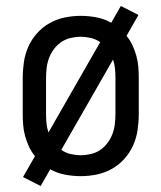

<svg xmlns="http://www.w3.org/2000/svg" viewBox="-20 -581 540 642"><path d="M116 41 57 11 97 -59Q85 -73 77 -90.5Q69 -108 64 -126Q59 -144 57.5 -162.5Q56 -181 56 -200V-320Q56 -347 60 -374Q64 -401 75 -425.5Q86 -450 104.5 -470.5Q123 -491 146.5 -504Q170 -517 196.5 -522.5Q223 -528 250 -528Q276 -528 302.5 -523Q329 -518 352 -505L384 -561L443 -531L403 -461Q415 -447 423 -429.5Q431 -412 436 -394Q441 -376 442.5 -357.5Q444 -339 444 -320V-200Q444 -173 440 -146Q436 -119 425 -94.5Q414 -70 395.5 -49.5Q377 -29 353.5 -16Q330 -3 303.5 2.5Q277 8 250 8Q224 8 197.5 3Q171 -2 148 -15ZM142 -138 315 -440Q301 -450 284 -454Q267 -458 250 -458Q233 -458 216 -454Q199 -450 185 -440.5Q171 -431 160.5 -417Q150 -403 144 -387Q138 -371 136 -354Q134 -337 134 -320V-200Q134 -184 135.5 -168.5Q137 -153 142 -138ZM250 -62Q267 -62 284 -66Q301 -70 315 -79.5Q329 -89 339.5 -103Q350 -117 356 -133Q362 -149 364 -166Q366 -183 366 -200V-320Q366 -336 364.5 -351.5Q363 -367 358 -382L185 -80Q199 -70 216 -66Q233 -62 250 -62Z"/></svg>

Font: Iosevka srxl
Style: Regular
Weight: 400
Monospace: yes
Designer: Belleve Invis
Foundry: Belleve Invis
Version: Version 33.0.1; ttfautohint (v1.8.3)